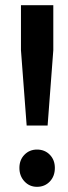

<svg xmlns="http://www.w3.org/2000/svg" viewBox="-20 -713 262 742"><path d="M61 -693H186V-519L164 -228H83L61 -519ZM123 -135Q153 -135 172.5 -115Q192 -95 192 -64Q192 -32 172.5 -11.5Q153 9 123 9Q94 9 74.5 -12Q55 -33 55 -64Q55 -95 74.5 -115Q94 -135 123 -135Z"/></svg>

Font: Montserrat arm Medium
Style: Regular
Weight: 500
Designer: Julieta Ulanovsky
Foundry: Julieta Ulanovsky
Version: Version 6.000;PS 006.000;hotconv 1.0.88;makeotf.lib2.5.64775